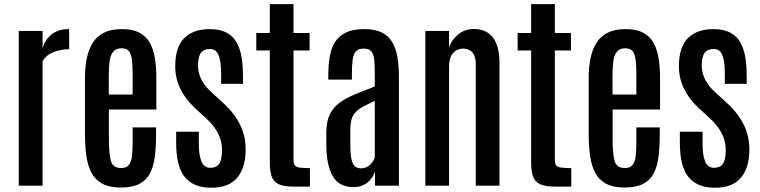

<svg xmlns="http://www.w3.org/2000/svg" viewBox="-20 -879 3597 909"><path d="M68.8 0V-732.4H181.6V-650.9Q194.3 -693.4 225.8 -717.3Q257.3 -741.2 306.2 -741.2Q307.1 -741.2 307.4 -726.8Q307.6 -712.4 307.6 -693.8Q307.6 -675.3 307.6 -660.6Q307.6 -646 307.6 -646Q284.7 -646 260 -640.6Q235.4 -635.3 214.6 -622.8Q193.8 -610.4 181.6 -589.4V0Z M551.8 8.8Q498 8.8 464.6 -9.3Q431.2 -27.3 413.3 -60.8Q395.5 -94.2 388.9 -141.1Q382.3 -188 382.3 -245.1V-510.3Q382.3 -561.5 391.1 -604Q399.9 -646.5 419.7 -677.2Q439.5 -708 473.1 -724.6Q506.8 -741.2 556.6 -741.2Q607.4 -741.2 639.6 -724.4Q671.9 -707.5 689.2 -676.5Q706.5 -645.5 713.4 -602.3Q720.2 -559.1 720.2 -506.3V-360.4H495.6V-215.3Q495.6 -152.8 504.6 -118.2Q513.7 -83.5 553.7 -83.5Q580.1 -83.5 591.6 -99.9Q603 -116.2 605.5 -145.8Q607.9 -175.3 607.9 -214.4V-275.9H718.8V-241.2Q718.8 -183.6 712.9 -137.2Q707 -90.8 690.2 -58.3Q673.3 -25.9 640.1 -8.5Q606.9 8.8 551.8 8.8ZM495.1 -431.6H607.9V-525.4Q607.9 -565.9 604.7 -594Q601.6 -622.1 590.8 -636.2Q580.1 -650.4 556.2 -650.4Q528.8 -650.4 515.6 -633.8Q502.4 -617.2 498.8 -588.4Q495.1 -559.6 495.1 -522Z M979.5 9.8Q897 9.8 855.5 -40Q814 -89.8 814 -203.6V-255.4H921.4V-198.7Q921.4 -143.1 934.1 -113.8Q946.8 -84.5 975.6 -84.5Q1003.9 -84.5 1017.6 -103.3Q1031.2 -122.1 1031.2 -169.4Q1031.2 -194.8 1023.7 -219.2Q1016.1 -243.7 1000.5 -267.6Q984.9 -291.5 960.4 -314.5L902.3 -368.2Q856.4 -411.1 833 -460Q809.6 -508.8 809.6 -565.9Q809.6 -656.2 852.3 -698.7Q895 -741.2 973.6 -741.2Q1025.4 -741.2 1060.3 -720Q1095.2 -698.7 1112.8 -650.4Q1130.4 -602.1 1130.4 -519.5V-482.4H1026.9V-532.2Q1026.9 -587.9 1015.1 -617.4Q1003.4 -647 974.6 -647Q946.3 -647 932.6 -630.9Q918.9 -614.7 917.5 -572.8Q917 -551.3 923.1 -529.3Q929.2 -507.3 942.9 -486.3Q956.5 -465.3 978 -445.3L1038.1 -390.1Q1090.8 -341.8 1116.9 -287.6Q1143.1 -233.4 1143.1 -172.4Q1143.1 -85.4 1103.3 -37.8Q1063.5 9.8 979.5 9.8Z M1370.1 4.4Q1323.2 4.4 1299.1 -7.1Q1274.9 -18.6 1266.1 -43.9Q1257.3 -69.3 1257.3 -110.4V-640.1H1193.4V-722.7H1257.3V-859.4H1369.6V-722.7H1445.8V-640.1H1369.6V-124.5Q1369.6 -106.4 1374.8 -97.7Q1379.9 -88.9 1396.5 -85.9Q1413.1 -83 1447.3 -83V4.4Z M1654.3 6.8Q1584 6.8 1554.7 -46.1Q1525.4 -99.1 1524.9 -189.9V-251Q1524.9 -303.7 1541.5 -337.6Q1558.1 -371.6 1588.9 -393.6Q1619.6 -415.5 1661.6 -432.9Q1703.6 -450.2 1754.4 -469.7V-529.3Q1754.4 -572.3 1751.5 -598.4Q1748.5 -624.5 1737.3 -636.7Q1726.1 -648.9 1701.7 -648.9Q1677.7 -648.9 1665.8 -636.5Q1653.8 -624 1649.9 -597.9Q1646 -571.8 1646 -530.8V-502H1534.2V-523.4Q1534.2 -571.8 1541.3 -611.8Q1548.3 -651.9 1566.7 -680.7Q1585 -709.5 1618.4 -725.3Q1651.9 -741.2 1704.6 -741.2Q1753.4 -741.2 1785.2 -726.3Q1816.9 -711.4 1835.2 -682.4Q1853.5 -653.3 1861.1 -610.4Q1868.7 -567.4 1868.7 -510.7V0H1755.4V-67.4Q1750.5 -50.3 1737.3 -33Q1724.1 -15.6 1703.1 -4.4Q1682.1 6.8 1654.3 6.8ZM1689.5 -82Q1714.8 -82 1732.2 -99.1Q1749.5 -116.2 1754.4 -133.8V-401.4Q1720.2 -385.7 1697.8 -373.3Q1675.3 -360.8 1662.4 -346.7Q1649.4 -332.5 1644 -312.7Q1638.7 -293 1638.7 -263.7V-189.5Q1638.7 -132.8 1649.4 -107.4Q1660.2 -82 1689.5 -82Z M1993.7 0V-732.4H2106V-652.3Q2115.7 -687.5 2147.5 -714.6Q2179.2 -741.7 2224.1 -741.7Q2282.7 -741.7 2313.7 -701.2Q2344.7 -660.6 2344.7 -581.1V0H2232.4V-577.1Q2232.4 -613.3 2216.3 -631.1Q2200.2 -648.9 2173.8 -648.9Q2153.8 -648.9 2138.2 -639.2Q2122.6 -629.4 2114.3 -610.6Q2106 -591.8 2106 -564V0Z M2607.4 4.4Q2560.5 4.4 2536.4 -7.1Q2512.2 -18.6 2503.4 -43.9Q2494.6 -69.3 2494.6 -110.4V-640.1H2430.7V-722.7H2494.6V-859.4H2606.9V-722.7H2683.1V-640.1H2606.9V-124.5Q2606.9 -106.4 2612.1 -97.7Q2617.2 -88.9 2633.8 -85.9Q2650.4 -83 2684.6 -83V4.4Z M2936.5 8.8Q2882.8 8.8 2849.4 -9.3Q2815.9 -27.3 2798.1 -60.8Q2780.3 -94.2 2773.7 -141.1Q2767.1 -188 2767.1 -245.1V-510.3Q2767.1 -561.5 2775.9 -604Q2784.7 -646.5 2804.4 -677.2Q2824.2 -708 2857.9 -724.6Q2891.6 -741.2 2941.4 -741.2Q2992.2 -741.2 3024.4 -724.4Q3056.6 -707.5 3074 -676.5Q3091.3 -645.5 3098.1 -602.3Q3105 -559.1 3105 -506.3V-360.4H2880.4V-215.3Q2880.4 -152.8 2889.4 -118.2Q2898.4 -83.5 2938.5 -83.5Q2964.8 -83.5 2976.3 -99.9Q2987.8 -116.2 2990.2 -145.8Q2992.7 -175.3 2992.7 -214.4V-275.9H3103.5V-241.2Q3103.5 -183.6 3097.7 -137.2Q3091.8 -90.8 3075 -58.3Q3058.1 -25.9 3024.9 -8.5Q2991.7 8.8 2936.5 8.8ZM2879.9 -431.6H2992.7V-525.4Q2992.7 -565.9 2989.5 -594Q2986.3 -622.1 2975.6 -636.2Q2964.8 -650.4 2940.9 -650.4Q2913.6 -650.4 2900.4 -633.8Q2887.2 -617.2 2883.5 -588.4Q2879.9 -559.6 2879.9 -522Z M3364.3 9.8Q3281.7 9.8 3240.2 -40Q3198.7 -89.8 3198.7 -203.6V-255.4H3306.2V-198.7Q3306.2 -143.1 3318.8 -113.8Q3331.5 -84.5 3360.4 -84.5Q3388.7 -84.5 3402.3 -103.3Q3416 -122.1 3416 -169.4Q3416 -194.8 3408.4 -219.2Q3400.9 -243.7 3385.3 -267.6Q3369.6 -291.5 3345.2 -314.5L3287.1 -368.2Q3241.2 -411.1 3217.8 -460Q3194.3 -508.8 3194.3 -565.9Q3194.3 -656.2 3237.1 -698.7Q3279.8 -741.2 3358.4 -741.2Q3410.2 -741.2 3445.1 -720Q3480 -698.7 3497.6 -650.4Q3515.1 -602.1 3515.1 -519.5V-482.4H3411.6V-532.2Q3411.6 -587.9 3399.9 -617.4Q3388.2 -647 3359.4 -647Q3331.1 -647 3317.4 -630.9Q3303.7 -614.7 3302.2 -572.8Q3301.8 -551.3 3307.9 -529.3Q3314 -507.3 3327.6 -486.3Q3341.3 -465.3 3362.8 -445.3L3422.9 -390.1Q3475.6 -341.8 3501.7 -287.6Q3527.8 -233.4 3527.8 -172.4Q3527.8 -85.4 3488 -37.8Q3448.2 9.8 3364.3 9.8Z"/></svg>

Font: Antonio SemiBold
Style: Regular
Weight: 600
Designer: Vernon Adams
Foundry: Vernon Adams
Version: Version 1.002